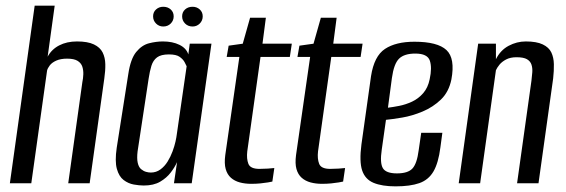

<svg xmlns="http://www.w3.org/2000/svg" viewBox="-20 -650 2006 681"><path d="M15 0 103 -630H174L149 -449Q163 -475 190 -489Q217 -503 253 -503Q291 -503 313 -492.5Q335 -482 344 -464Q353 -446 353.5 -422.5Q354 -399 350 -372L298 0H222L272 -358Q275 -372 275.5 -386.5Q276 -401 272 -413.5Q268 -426 255.5 -434Q243 -442 218 -442Q195 -442 179.5 -435Q164 -428 156.5 -418Q149 -408 147 -400L91 0Z M490 8Q474 8 454.5 4.5Q435 1 418.5 -11.5Q402 -24 394.5 -51Q387 -78 394 -126L435 -387Q443 -441 463 -465.5Q483 -490 508.5 -496.5Q534 -503 558 -503Q592 -503 616.5 -491Q641 -479 648 -457L653 -495H730L660 0H597L608 -75Q600 -57 585.5 -38Q571 -19 548 -5.5Q525 8 490 8ZM515 -38Q534 -38 549 -49Q564 -60 574.5 -77Q585 -94 592 -113Q599 -132 602.5 -148Q606 -164 607 -173L642 -415Q640 -420 634.5 -430Q629 -440 617 -448.5Q605 -457 579 -457Q551 -457 537 -446.5Q523 -436 517 -416.5Q511 -397 507 -370L468 -113Q465 -88 468.5 -72.5Q472 -57 480.5 -50Q489 -43 498 -40.5Q507 -38 515 -38ZM559 -556Q544 -556 533.5 -566.5Q523 -577 523 -592Q523 -607 533.5 -616.5Q544 -626 559 -626Q575 -626 585.5 -616.5Q596 -607 596 -592Q596 -577 585.5 -566.5Q575 -556 559 -556ZM663 -556Q647 -556 636.5 -566.5Q626 -577 626 -592Q626 -607 636.5 -616.5Q647 -626 663 -626Q678 -626 688.5 -616.5Q699 -607 699 -592Q699 -577 688.5 -566.5Q678 -556 663 -556Z M871 2Q849 2 830.5 -3Q812 -8 799 -19.5Q786 -31 780.5 -50.5Q775 -70 779 -100L829 -448H784L791 -488L841 -495L867 -587H923L911 -495H1015L1008 -448H904L857 -113Q854 -87 861 -69Q868 -51 900 -51Q913 -51 930 -52Q947 -53 953 -54L946 -6Q942 -5 930.5 -3Q919 -1 903.5 0.5Q888 2 871 2Z M1122 2Q1100 2 1081.5 -3Q1063 -8 1050 -19.5Q1037 -31 1031.5 -50.5Q1026 -70 1030 -100L1080 -448H1035L1042 -488L1092 -495L1118 -587H1174L1162 -495H1266L1259 -448H1155L1108 -113Q1105 -87 1112 -69Q1119 -51 1151 -51Q1164 -51 1181 -52Q1198 -53 1204 -54L1197 -6Q1193 -5 1181.5 -3Q1170 -1 1154.5 0.5Q1139 2 1122 2Z M1383 11Q1335 11 1305 -1.5Q1275 -14 1264.5 -45.5Q1254 -77 1262 -138L1296 -380Q1307 -451 1345.5 -476.5Q1384 -502 1450 -502Q1532 -502 1563.5 -472.5Q1595 -443 1581 -368Q1572 -324 1544 -297Q1516 -270 1479 -254.5Q1442 -239 1406.5 -233Q1371 -227 1349 -225L1334 -119Q1327 -72 1338 -53.5Q1349 -35 1388 -35Q1427 -35 1443 -52.5Q1459 -70 1465 -117L1474 -179H1549L1542 -127Q1535 -72 1517.5 -42Q1500 -12 1467.5 -0.5Q1435 11 1383 11ZM1356 -268Q1373 -270 1396 -274.5Q1419 -279 1441.5 -289.5Q1464 -300 1481 -319.5Q1498 -339 1504 -369Q1513 -410 1504.5 -435Q1496 -460 1453 -460Q1414 -460 1395.5 -442Q1377 -424 1370 -373Z M1607 0 1676 -495H1739V-440Q1755 -472 1784 -487.5Q1813 -503 1845 -503Q1883 -503 1905 -492.5Q1927 -482 1935.5 -464Q1944 -446 1944.5 -422.5Q1945 -399 1942 -372L1890 0H1814L1865 -364Q1867 -379 1868 -394Q1869 -409 1865 -421Q1861 -433 1849 -440Q1837 -447 1812 -447Q1790 -447 1775 -439Q1760 -431 1751.5 -420.5Q1743 -410 1739 -401L1683 0Z"/></svg>

Font: Alumni Sans Thin Medium
Style: Italic
Weight: 500
Italic angle: -8°
Version: Version 1.016